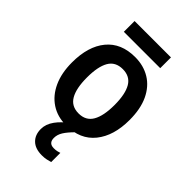

<svg xmlns="http://www.w3.org/2000/svg" viewBox="-275 -789 1112 1112"><g transform="rotate(45 281.0 -233.0)"><path d="M517 -272Q517 -143 455.5 -66.5Q394 10 279 10Q208 10 155.5 -24.5Q103 -59 74 -122.5Q45 -186 45 -272Q45 -404 106.5 -478.5Q168 -553 282 -553Q352 -553 405 -520.5Q458 -488 487.5 -425.5Q517 -363 517 -272ZM168 -272Q168 -183 195 -136.5Q222 -90 281 -90Q340 -90 367 -136.5Q394 -183 394 -272Q394 -361 367 -407Q340 -453 281 -453Q221 -453 194.5 -407Q168 -361 168 -272ZM430 -698V-610H132V-698ZM280 111Q280 154 322 154Q337 154 348.5 151.5Q360 149 368 146V221Q355 225 339 228.5Q323 232 302 232Q248 232 219 204Q190 176 190 128Q190 88 217.5 50Q245 12 286 -15L345 0Q312 33 296 58.5Q280 84 280 111Z"/></g></svg>

Font: Noto Sans SemiCondensed SemiBold
Style: Regular
Weight: 600
Width: 4
Designer: Monotype Design Team
Foundry: Monotype Imaging Inc.
Version: Version 2.013; ttfautohint (v1.8.4.7-5d5b)